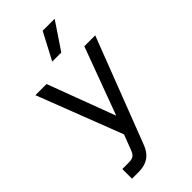

<svg xmlns="http://www.w3.org/2000/svg" viewBox="-292 -815 1095 1095"><g transform="rotate(-45 256.0 -267.5)"><path d="M67.4 210.9V132.8H118.2Q136.2 132.8 147.2 129.2Q158.2 125.5 165.5 116.5Q172.9 107.4 178.7 91.8Q178.7 91.8 184.1 77.9Q189.5 64 196.3 45.9Q203.1 27.8 208.5 13.9Q213.9 0 213.9 0L14.6 -515.6H104.5L256.8 -109.4H258.8L409.2 -515.6H497.1L251 123Q239.7 151.9 222.4 171.4Q205.1 190.9 179.4 200.9Q153.8 210.9 118.2 210.9ZM217.8 -583 303.7 -746.1H400.4L291 -583Z"/></g></svg>

Font: Inter Display V
Style: Regular
Weight: 400
Designer: Rasmus Andersson
Foundry: rsms
Version: Version 3.015;git-src